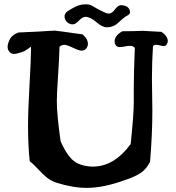

<svg xmlns="http://www.w3.org/2000/svg" viewBox="-20 -866 823 899"><path d="M385.7 -845.7Q397.5 -845.7 406.7 -841.3Q416 -836.9 426.8 -830.1Q437.5 -823.2 446.3 -819.3Q449.2 -818.4 463.9 -810.5Q478.5 -802.7 487.3 -802.7H492.2Q504.9 -803.7 519 -822.8Q533.2 -841.8 546.9 -841.8Q585.9 -839.8 588.9 -810.5V-809.6Q588.9 -803.7 585.4 -799.8Q582 -795.9 574.2 -792Q566.4 -788.1 563.5 -785.2Q556.6 -780.3 544.4 -769Q532.2 -757.8 525.9 -752.9Q519.5 -748 507.8 -743.2Q496.1 -738.3 483.4 -738.3H479.5Q459 -738.3 430.7 -762.7Q402.3 -787.1 380.9 -787.1H378.9Q365.2 -786.1 349.1 -769Q333 -752 321.3 -752H316.4Q301.8 -753.9 292 -764.6Q282.2 -775.4 282.2 -790Q282.2 -796.9 286.1 -802.7Q290 -808.6 293 -811Q295.9 -813.5 305.7 -819.3Q315.4 -825.2 317.4 -826.2Q350.6 -845.7 377 -845.7ZM119.1 -111.3Q111.3 -186.5 111.3 -276.4Q111.3 -349.6 118.2 -468.3Q125 -586.9 125 -628.9V-647.5Q122.1 -645.5 107.9 -635.3Q93.8 -625 83 -622.1Q54.7 -613.3 45.9 -613.3Q34.2 -613.3 25.4 -622.1Q15.6 -631.8 15.6 -646.5Q15.6 -661.1 25.4 -680.7Q36.1 -703.1 66.4 -713.9Q115.2 -715.8 152.8 -717.8Q190.4 -719.7 208.5 -721.2Q226.6 -722.7 235.4 -722.7Q242.2 -722.7 366.2 -705.1Q391.6 -684.6 391.6 -660.2Q391.6 -649.4 383.8 -638.7Q375 -628.9 362.3 -628.9Q349.6 -628.9 321.3 -642.6Q293 -656.2 280.3 -656.2Q269.5 -656.2 258.8 -647.5Q256.8 -585 251.5 -505.4Q246.1 -425.8 246.1 -392.6Q246.1 -327.1 263.7 -205.1Q285.2 -154.3 312 -125Q338.9 -95.7 383.8 -88.9Q399.4 -85.9 414.1 -85.9Q514.6 -85.9 591.8 -191.4Q606.4 -329.1 606.4 -388.7V-455.1Q606.4 -524.4 611.3 -641.6Q604.5 -651.4 587.9 -651.4Q580.1 -651.4 564.5 -648.4Q548.8 -645.5 542 -645.5Q525.4 -645.5 519.5 -658.2Q516.6 -665 516.6 -671.9Q516.6 -699.2 552.7 -719.7Q580.1 -719.7 601.6 -720.2Q623 -720.7 632.8 -721.2Q642.6 -721.7 646.5 -721.7Q653.3 -721.7 658.2 -721.2Q663.1 -720.7 684.1 -719.7Q705.1 -718.8 736.3 -716.8Q765.6 -696.3 765.6 -673.8Q765.6 -666 760.7 -658.2Q755.9 -650.4 746.1 -650.4Q741.2 -650.4 729 -653.3Q716.8 -656.2 710.9 -656.2Q701.2 -656.2 696.3 -650.4Q691.4 -573.2 691.4 -499Q691.4 -472.7 692.4 -423.3Q693.4 -374 693.4 -346.7Q693.4 -238.3 682.6 -108.4Q666 -75.2 640.6 -57.6Q615.2 -40 572.3 -25.4Q466.8 13.7 386.7 13.7Q320.3 13.7 244.1 -10.7Q217.8 -19.5 198.7 -35.2Q179.7 -50.8 158.2 -74.2Q136.7 -97.7 119.1 -111.3Z"/></svg>

Font: LPEducational
Style: Medium
Weight: 500
Designer: Based on Essays1743, by John Stracke, which says:

Based on the typeface in a 1743 English translation of the essays of 
Version: Version 001.204